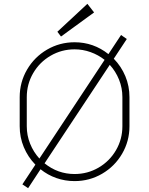

<svg xmlns="http://www.w3.org/2000/svg" viewBox="-20 -932 780 1004"><path d="M299 -741 280 -766 437 -912 472 -867ZM657 -424V-272Q657 -194 618.5 -128Q580 -62 514 -23.5Q448 15 370 15Q320 15 274.5 -1Q229 -17 192 -47L127 52L97 32L165 -71Q126 -111 104.5 -162.5Q83 -214 83 -272V-424Q83 -502 121.5 -568Q160 -634 226 -672.5Q292 -711 370 -711Q469 -711 547 -649L613 -749L643 -728L575 -625Q614 -585 635.5 -533.5Q657 -482 657 -424ZM186 -103 527 -619Q494 -645 453.5 -659.5Q413 -674 370 -674Q302 -674 244.5 -640.5Q187 -607 153.5 -549.5Q120 -492 120 -424V-272Q120 -224 137.5 -180.5Q155 -137 186 -103ZM620 -424Q620 -472 602.5 -515.5Q585 -559 554 -593L213 -78Q282 -22 370 -22Q438 -22 495.5 -55.5Q553 -89 586.5 -146.5Q620 -204 620 -272Z"/></svg>

Font: Major Mono Display
Style: Regular
Weight: 400
Designer: Emre Parlak
Foundry: Emre Parlak
Version: Version 2.000; ttfautohint (v1.8) -l 8 -r 50 -G 200 -x 14 -D